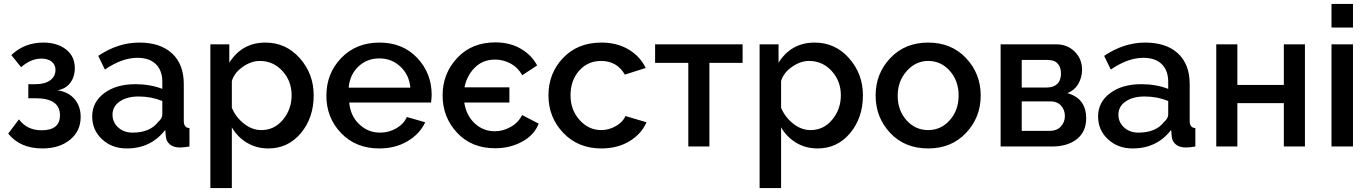

<svg xmlns="http://www.w3.org/2000/svg" viewBox="-20 -750 7015 983"><path d="M88 -406 38 -468Q105 -532 202 -532Q273 -532 318 -497Q363 -462 363 -401Q363 -356 339 -325Q315 -294 274 -288Q331 -279 362 -242.5Q393 -206 393 -151Q393 -79 338.5 -34.5Q284 10 197 10Q83 10 22 -66L77 -139Q118 -83 193 -83Q287 -83 287 -160Q287 -247 162 -247H125V-319H162Q210 -319 237 -339Q264 -359 264 -392Q264 -419 244.5 -434.5Q225 -450 192 -450Q138 -450 88 -406Z M629 10Q553 10 502.5 -37Q452 -84 452 -154Q452 -227 513.5 -273Q575 -319 673 -319Q749 -319 811 -295V-331Q811 -389 778 -421.5Q745 -454 683 -454Q605 -454 517 -394L483 -464Q584 -532 693 -532Q801 -532 861 -476.5Q921 -421 921 -319V-130Q921 -96 950 -94V0Q924 5 900 5Q869 5 850 -10.5Q831 -26 829 -52L826 -85Q753 10 629 10ZM659 -71Q748 -71 790 -126Q811 -144 811 -164V-233Q754 -256 690 -256Q630 -256 593 -230.5Q556 -205 556 -163Q556 -124 585 -97.5Q614 -71 659 -71Z M1354 10Q1293 10 1244.5 -19Q1196 -48 1167 -98V213H1057V-523H1154V-429Q1219 -532 1339 -532Q1444 -532 1515 -452Q1586 -372 1586 -262Q1586 -147 1520.5 -68.5Q1455 10 1354 10ZM1318 -84Q1385 -84 1429 -137.5Q1473 -191 1473 -262Q1473 -335 1426 -386.5Q1379 -438 1310 -438Q1266 -438 1222.5 -407.5Q1179 -377 1167 -335V-198Q1188 -149 1229.5 -116.5Q1271 -84 1318 -84Z M1922 10Q1802 10 1726.5 -68.5Q1651 -147 1651 -260Q1651 -374 1727 -453Q1803 -532 1923 -532Q2042 -532 2116 -453.5Q2190 -375 2190 -265Q2190 -252 2187 -225H1768Q1774 -157 1819 -114Q1864 -71 1926 -71Q1971 -71 2009 -93Q2047 -115 2063 -151L2157 -124Q2129 -64 2066.5 -27Q2004 10 1922 10ZM1765 -301H2081Q2075 -367 2030 -409Q1985 -451 1922 -451Q1859 -451 1815 -409.5Q1771 -368 1765 -301Z M2515 9Q2394 9 2320 -70.5Q2246 -150 2246 -262Q2246 -373 2320.5 -453Q2395 -533 2516 -533Q2591 -533 2646.5 -500.5Q2702 -468 2730 -415L2654 -365Q2631 -405 2593.5 -425Q2556 -445 2515 -445Q2453 -445 2412 -405Q2371 -365 2358 -303H2588V-225H2357Q2367 -159 2410.5 -118.5Q2454 -78 2513 -78Q2555 -78 2594.5 -100Q2634 -122 2653 -161L2738 -117Q2715 -58 2653 -24.5Q2591 9 2515 9Z M3059 -532Q3138 -532 3197 -497.5Q3256 -463 3286 -402L3179 -368Q3139 -438 3057 -438Q2990 -438 2945.5 -388.5Q2901 -339 2901 -262Q2901 -187 2947.5 -135.5Q2994 -84 3058 -84Q3098 -84 3134 -105Q3170 -126 3182 -156L3290 -124Q3263 -63 3202 -26.5Q3141 10 3059 10Q2940 10 2864 -69.5Q2788 -149 2788 -262Q2788 -375 2863 -453.5Q2938 -532 3059 -532Z M3612 -428V0H3504V-428H3334V-523H3782V-428Z M4166 10Q4105 10 4056.5 -19Q4008 -48 3979 -98V213H3869V-523H3966V-429Q4031 -532 4151 -532Q4256 -532 4327 -452Q4398 -372 4398 -262Q4398 -147 4332.5 -68.5Q4267 10 4166 10ZM4130 -84Q4197 -84 4241 -137.5Q4285 -191 4285 -262Q4285 -335 4238 -386.5Q4191 -438 4122 -438Q4078 -438 4034.5 -407.5Q3991 -377 3979 -335V-198Q4000 -149 4041.5 -116.5Q4083 -84 4130 -84Z M4732 10Q4612 10 4537.5 -69.5Q4463 -149 4463 -261Q4463 -373 4538 -452.5Q4613 -532 4732 -532Q4851 -532 4926 -452.5Q5001 -373 5001 -261Q5001 -149 4926 -69.5Q4851 10 4732 10ZM4576 -260Q4576 -185 4621 -134.5Q4666 -84 4732 -84Q4798 -84 4843 -135Q4888 -186 4888 -261Q4888 -336 4843 -387Q4798 -438 4732 -438Q4668 -438 4622 -386Q4576 -334 4576 -260Z M5103 -523H5388Q5445 -523 5482.5 -485.5Q5520 -448 5520 -393Q5520 -355 5501.5 -322Q5483 -289 5445 -273Q5541 -246 5541 -144Q5541 -76 5493.5 -38Q5446 0 5366 0H5103ZM5211 -302H5340Q5374 -302 5393 -320.5Q5412 -339 5412 -374Q5412 -405 5395.5 -424Q5379 -443 5345 -443H5211ZM5211 -80H5356Q5390 -80 5411 -102Q5432 -124 5432 -156Q5432 -188 5412 -209.5Q5392 -231 5358 -231H5211Z M5779 10Q5703 10 5652.5 -37Q5602 -84 5602 -154Q5602 -227 5663.5 -273Q5725 -319 5823 -319Q5899 -319 5961 -295V-331Q5961 -389 5928 -421.5Q5895 -454 5833 -454Q5755 -454 5667 -394L5633 -464Q5734 -532 5843 -532Q5951 -532 6011 -476.5Q6071 -421 6071 -319V-130Q6071 -96 6100 -94V0Q6074 5 6050 5Q6019 5 6000 -10.5Q5981 -26 5979 -52L5976 -85Q5903 10 5779 10ZM5809 -71Q5898 -71 5940 -126Q5961 -144 5961 -164V-233Q5904 -256 5840 -256Q5780 -256 5743 -230.5Q5706 -205 5706 -163Q5706 -124 5735 -97.5Q5764 -71 5809 -71Z M6315 -523V-315H6553V-523H6661V0H6553V-222H6315V0H6207V-523Z M6907 0H6797V-523H6907ZM6907 -609H6797V-730H6907Z"/></svg>

Font: Raleway
Style: Regular
Weight: 600
Designer: Matt McInerney, Pablo Impallari, Rodrigo Fuenzalida
Foundry: Matt McInerney, Pablo Impallari, Rodrigo Fuenzalida
Version: Version 1.000;PS 001.001;hotconv 1.0.56; ttfautohint (v1.5)